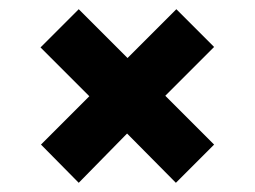

<svg xmlns="http://www.w3.org/2000/svg" viewBox="-20 -461 553 417"><path d="M151 -64 69 -147 174 -252 68 -358 151 -441 257 -335 363 -441 445 -359 339 -253 445 -147 362 -64 256 -171Z"/></svg>

Font: Saira
Style: Bold
Weight: 700
Designer: Hector Gatti with collaboration of the Omnibus-Type team
Foundry: Omnibus-Type
Version: Version 1.100; ttfautohint (v1.8.3)